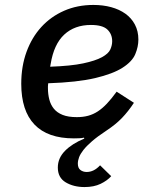

<svg xmlns="http://www.w3.org/2000/svg" viewBox="-20 -548 640 777"><path d="M322 209Q278 209 246 190Q214 171 214 130Q214 92 243 62.5Q272 33 321 13L320 9Q312 11 301 11.5Q290 12 279 12Q173 12 119.5 -44Q66 -100 66 -209Q66 -280 87.5 -338.5Q109 -397 147.5 -439Q186 -481 239.5 -504.5Q293 -528 358 -528Q397 -528 430 -519Q463 -510 487.5 -492.5Q512 -475 526 -448.5Q540 -422 540 -388Q540 -359 527.5 -329Q515 -299 476 -274Q437 -249 365 -232Q293 -215 175 -211Q174 -204 174 -198.5Q174 -193 174 -191Q174 -167 179.5 -145.5Q185 -124 198 -108Q211 -92 233.5 -83Q256 -74 291 -74Q316 -74 336.5 -79.5Q357 -85 375.5 -97Q394 -109 412.5 -128.5Q431 -148 452 -177L522 -132Q499 -97 473.5 -70.5Q448 -44 410 -19Q375 4 352.5 23.5Q330 43 317.5 59Q305 75 300 88.5Q295 102 295 114Q295 132 305.5 140Q316 148 331 148Q345 148 358.5 141.5Q372 135 385 121L430 165Q414 183 387 196Q360 209 322 209ZM348 -447Q282 -447 240 -408Q198 -369 185 -289L183 -278Q267 -281 316.5 -291.5Q366 -302 392.5 -316.5Q419 -331 426.5 -348Q434 -365 434 -381Q434 -410 414.5 -428.5Q395 -447 348 -447Z"/></svg>

Font: IBM Plex Mono Medium
Style: Italic
Weight: 500
Italic angle: -9°
Monospace: yes
Designer: Mike Abbink, Paul van der Laan, Pieter van Rosmalen
Foundry: Bold Monday
Version: Version 2.3